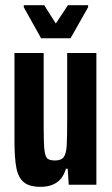

<svg xmlns="http://www.w3.org/2000/svg" viewBox="-20 -715 432 743"><path d="M36 -171V-510H149V-224Q149 -160 152 -134.5Q155 -109 163.5 -101.5Q172 -94 193 -94Q217 -94 226.5 -107Q236 -120 238 -149.5Q240 -179 240 -254V-510H353V0H246L242 -62H235Q215 8 137 8Q94 8 72.5 -9.5Q51 -27 43.5 -64.5Q36 -102 36 -171ZM72 -687V-695H151L196 -624L243 -695H321V-687L253 -567H139Z"/></svg>

Font: Saira ExtraCondensed
Style: Bold
Weight: 700
Width: 2
Designer: Hector Gatti with collaboration of the Omnibus-Type team
Foundry: Omnibus-Type
Version: Version 0.072; ttfautohint (v1.8)